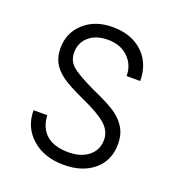

<svg xmlns="http://www.w3.org/2000/svg" viewBox="-106 -623 658 719"><g transform="rotate(20 223.0 -264.0)"><path d="M336.4 -129.9Q336.4 -164.1 308.1 -189.7Q279.8 -215.3 212.2 -245.8Q144.5 -276.4 117.7 -296.6Q90.8 -316.9 78.1 -340.8Q65.4 -364.7 65.4 -397.5Q65.4 -458.5 109.4 -498.3Q153.3 -538.1 223.1 -538.1Q298.3 -538.1 343.3 -495.6Q388.2 -453.1 388.2 -383.3H334Q334 -428.2 303.2 -457.8Q272.5 -487.3 223.1 -487.3Q175.3 -487.3 147.2 -462.9Q119.1 -438.5 119.1 -399.4Q119.1 -367.7 140.6 -347.7Q162.1 -327.6 233.4 -293.5Q307.1 -261.2 335 -240.2Q362.8 -219.2 377 -193.6Q391.1 -168 391.1 -132.8Q391.1 -67.4 345.7 -28.8Q300.3 9.8 226.1 9.8Q147.5 9.8 98.9 -33.2Q50.3 -76.2 50.3 -144H105Q107.4 -94.7 137.9 -67.6Q168.5 -40.5 226.1 -40.5Q275.9 -40.5 306.2 -64.9Q336.4 -89.4 336.4 -129.9Z"/></g></svg>

Font: Roboto Condensed Light
Style: Regular
Weight: 300
Designer: Google
Version: Version 2.134; 2016